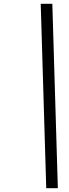

<svg xmlns="http://www.w3.org/2000/svg" viewBox="-20 -854 360 1009"><path d="M284 135H223L194 -834H255Z"/></svg>

Font: Baskervville
Style: Bold Italic
Weight: 700
Italic angle: -18°
Version: Version 1.100